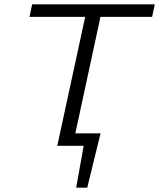

<svg xmlns="http://www.w3.org/2000/svg" viewBox="-20 -678 740 893"><path d="M306.4 0 318.7 -58H448.3L406.4 0ZM334.3 195 379.5 -58H447.7L385.7 195ZM246.4 0 388.9 -658H459.9L317.9 0ZM117.1 -599.5 129.5 -658H699.9L687.5 -599.5Z"/></svg>

Font: Ysabeau
Style: Bold Italic
Weight: 700
Italic angle: -12°
Designer: Christian Thalmann (Catharsis Fonts)
Version: Version 2.002